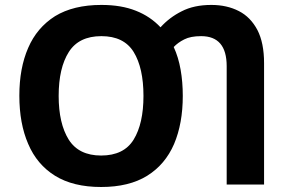

<svg xmlns="http://www.w3.org/2000/svg" viewBox="-20 -745 1171 775"><path d="M717.8 -357.9Q717.8 -246.6 682.6 -163.6Q647 -81.1 574.2 -35.6Q501 9.8 388.2 9.8Q275.4 9.8 202.1 -35.6Q128.9 -81.1 93.8 -164.1Q58.1 -246.1 58.1 -358.9Q58.1 -470.2 93.8 -551.8Q128.9 -633.3 202.1 -679.7Q276.4 -725.1 389.2 -725.1Q469.7 -725.1 528.3 -701.7Q586.9 -678.7 627.9 -634.8Q664.1 -674.8 712.9 -699.2Q762.7 -725.1 833 -725.1Q896 -725.1 944.3 -700.2Q991.2 -676.3 1019 -624Q1045.9 -571.8 1045.9 -490.2V0H895V-478Q895 -599.1 792 -599.1Q749 -599.1 723.6 -585.9Q698.2 -573.2 681.2 -555.2Q700.2 -514.2 709 -463.9Q717.8 -414.1 717.8 -357.9ZM216.8 -357.9Q216.8 -246.6 257.3 -181.6Q297.9 -117.2 388.2 -117.2Q480 -117.2 519.5 -181.6Q559.1 -246.1 559.1 -357.9Q559.1 -470.7 519.5 -535.2Q480 -599.1 389.2 -599.1Q298.3 -599.1 257.8 -535.2Q216.8 -470.7 216.8 -357.9Z"/></svg>

Font: Droid Sans Thai
Style: Bold
Weight: 700
Designer: Steve Matteson
Foundry: Ascender Corporation
Version: Version 1.00